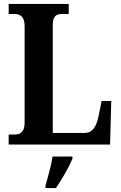

<svg xmlns="http://www.w3.org/2000/svg" viewBox="-20 -734 612 975"><path d="M24 0H539L545 -221H496L481 -146C469 -88 449 -59 409 -59H248V-605C248 -650 262 -663 297 -663H329V-714H24V-663H53C82 -663 105 -650 105 -602V-110C105 -64 82 -51 58 -51H24ZM211 208V221H264C293 178 332 113 348 71V61H247C240 106 223 167 211 208Z"/></svg>

Font: Noto Serif Condensed
Style: Bold
Weight: 700
Width: 3
Designer: Monotype Design Team
Foundry: Monotype Imaging Inc.
Version: Version 2.015